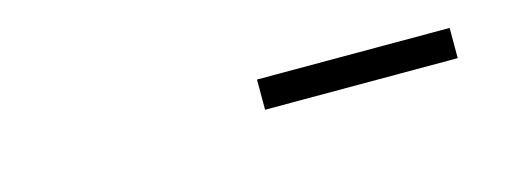

<svg xmlns="http://www.w3.org/2000/svg" viewBox="-19 -817 688 258"><g transform="rotate(-15 325.0 -688.0)"><path d="M332 -667V-709H600V-667Z"/></g></svg>

Font: Azeret Mono Thin
Style: Regular
Weight: 100
Designer: Martin Vácha
Foundry: Displaay
Version: Version 1.002